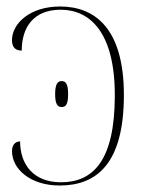

<svg xmlns="http://www.w3.org/2000/svg" viewBox="-20 -562 439 592"><path d="M164 10C278 10 362 -57 362 -269C362 -474 273 -542 165 -542C73 -542 17 -490 17 -438C17 -417 27 -406 47 -406C47 -476 82 -532 167 -532C257 -532 334 -463 334 -268C334 -65 266 0 168 0C83 0 42 -55 42 -126C27 -126 17 -115 17 -96C17 -42 72 10 164 10ZM170 -232C183 -232 190 -240 190 -272C190 -303 183 -312 170 -312C158 -312 150 -303 150 -272C150 -240 158 -232 170 -232Z"/></svg>

Font: Noto Serif Display Thin
Style: Regular
Weight: 100
Designer: Monotype Design Team
Foundry: Monotype Imaging Inc.
Version: Version 2.009